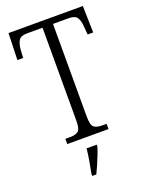

<svg xmlns="http://www.w3.org/2000/svg" viewBox="-170 -798 845 1102"><g transform="rotate(-20 252.0 -246.5)"><path d="M124 0V-32H153Q187 -32 203 -45Q219 -58 219 -108V-676H124Q86 -676 73.5 -656Q61 -636 58 -599L55 -551H20L25 -714H479L483 -551H449L445 -599Q443 -636 430.5 -656Q418 -676 379 -676H283V-111Q283 -59 298.5 -45.5Q314 -32 348 -32H376V0ZM196 208Q203 173 209.5 135.5Q216 98 220 61H282V71Q276 92 265.5 119Q255 146 243 173.5Q231 201 221 221H196Z"/></g></svg>

Font: Noto Serif Condensed Light
Style: Regular
Weight: 300
Width: 3
Designer: Monotype Design Team
Foundry: Monotype Imaging Inc.
Version: Version 2.013